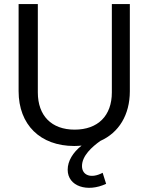

<svg xmlns="http://www.w3.org/2000/svg" viewBox="-20 -700 726 939"><path d="M499 199 482 145C426 175 381 158 381 112C381 62 430 18 471 -11C561 -51 615 -138 615 -254V-680H527V-248C527 -134 459 -66 345 -66C232 -66 165 -134 165 -248V-680H71V-254C71 -90 177 14 343 14C355 14 368 13 379 12C336 46 311 88 311 130C311 212 408 242 499 199Z"/></svg>

Font: Ronzino
Style: Regular
Weight: 400
Designer: Nunzio Mazzaferro
Foundry: Collletttivo
Version: Version 1.000;Glyphs 3.3 (3337)